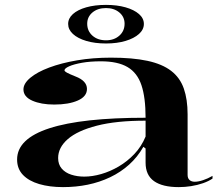

<svg xmlns="http://www.w3.org/2000/svg" viewBox="-20 -751 912 786"><path d="M434 -515Q523 -515 583.5 -502Q644 -489 680.5 -461Q717 -433 732.5 -388.5Q748 -344 748 -283V-35Q748 -21 756 -14Q764 -7 777 -7Q792 -7 811.5 -13.5Q831 -20 850 -31V-20Q834 -9 811 -1Q788 7 762.5 11Q737 15 712 15Q645 15 610.5 -9.5Q576 -34 576 -85Q576 -105 576 -114.5Q576 -124 576 -130Q576 -136 576 -143L567 -150Q543 -108 508.5 -77Q474 -46 431 -25.5Q388 -5 339.5 5Q291 15 238 15Q183 15 140.5 2.5Q98 -10 74 -35Q50 -60 50 -98Q50 -183 182.5 -226Q315 -269 576 -269Q576 -352 559 -402.5Q542 -453 502 -476.5Q462 -500 393 -500Q349 -500 315.5 -494Q282 -488 263 -479.5Q244 -471 244 -463Q244 -459 254 -453.5Q264 -448 289 -438Q336 -420 336 -387Q336 -356 298.5 -339.5Q261 -323 202 -323Q148 -323 112 -339Q76 -355 76 -385Q76 -409 104 -432.5Q132 -456 181.5 -474.5Q231 -493 295.5 -504Q360 -515 434 -515ZM576 -257Q456 -257 376.5 -236.5Q297 -216 257.5 -181.5Q218 -147 218 -104Q218 -78 232.5 -61Q247 -44 271.5 -36Q296 -28 325 -28Q358 -28 394.5 -38.5Q431 -49 466 -69.5Q501 -90 530 -120.5Q559 -151 576 -192ZM414 -731Q459 -731 494 -721Q529 -711 549 -693.5Q569 -676 569 -653Q569 -630 549 -612Q529 -594 494 -583.5Q459 -573 414 -573Q368 -573 333 -583.5Q298 -594 278.5 -612Q259 -630 259 -653Q259 -676 278.5 -693.5Q298 -711 333 -721Q368 -731 414 -731ZM414 -718Q380 -718 358.5 -700Q337 -682 337 -654Q337 -624 358.5 -605Q380 -586 414 -586Q447 -586 468.5 -605Q490 -624 490 -654Q490 -682 468.5 -700Q447 -718 414 -718Z"/></svg>

Font: Kalnia SemiExpanded
Style: Regular
Weight: 400
Width: 6
Designer: Frida Medrano
Foundry: Frida Medrano
Version: Version 1.105